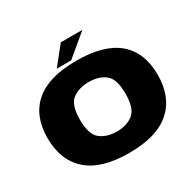

<svg xmlns="http://www.w3.org/2000/svg" viewBox="-158 -908 1107 1087"><g transform="rotate(-30 395.0 -364.0)"><path d="M390 4.5Q571.5 4.5 660.8 -74.8Q750 -154 750 -299Q750 -444 660.8 -521Q571.5 -598 390 -598Q209 -598 119.5 -521Q30 -444 30 -299Q30 -154 119.5 -74.8Q209 4.5 390 4.5ZM390 -135.5Q326 -135.5 283.5 -168Q241 -200.5 241 -297.5Q241 -395 283.5 -426.8Q326 -458.5 390 -458.5Q454.5 -458.5 496.5 -426.8Q538.5 -395 538.5 -297.5Q538.5 -200.5 496.5 -168Q454.5 -135.5 390 -135.5ZM272 -614H366L507.5 -732H366.5Z"/></g></svg>

Font: Anybody SemiExpanded ExtraBold
Style: Regular
Weight: 800
Width: 6
Version: Version 1.113;gftools[0.9.25]